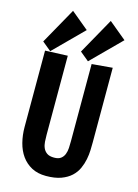

<svg xmlns="http://www.w3.org/2000/svg" viewBox="-150 -1111 869 1207"><g transform="rotate(15 284.0 -507.5)"><path d="M64.5 -744.1 210.9 -750V-235.4Q210.9 -212.9 212.4 -190.4Q213.9 -168 221.9 -149.9Q230 -131.8 246.3 -120.4Q262.7 -108.9 293 -108.9Q321.3 -108.9 336.7 -120.6Q352.1 -132.3 359.4 -150.9Q366.7 -169.4 367.9 -192.1Q369.1 -214.8 369.1 -236.8V-738.3L503.4 -750V-264.2Q503.4 -242.7 502.4 -213.6Q501.5 -184.6 495.4 -153.6Q489.3 -122.6 475.6 -92Q461.9 -61.5 436.3 -37.6Q410.6 -13.7 370.8 1Q331.1 15.6 272.9 15.6Q218.8 15.6 179.4 -5.6Q140.1 -26.9 114.5 -62.7Q88.9 -98.6 76.7 -146.5Q64.5 -194.3 64.5 -247.1ZM284.2 -796.9 415.5 -1031.2 529.8 -936.5 342.3 -749ZM38.6 -796.9 169.9 -1031.2 284.2 -936.5 96.7 -749Z"/></g></svg>

Font: Francois One
Style: Regular
Weight: 400
Designer: Vernon Adams
Foundry: vernon adams
Version: Version 1.000